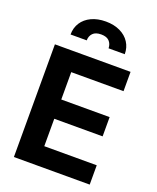

<svg xmlns="http://www.w3.org/2000/svg" viewBox="-168 -1034 924 1132"><g transform="rotate(20 294.0 -468.0)"><path d="M59.9 -707H534.5V-585.8H206.4V-414.1H509.8V-293.3H206.4V-121.2H535.5V0H59.9ZM297.1 -936.3Q348.2 -936.3 386.5 -918Q424.8 -899.8 445.8 -867.4Q466.8 -835.1 466.8 -793.1H365.3Q364.7 -820.5 348.1 -837.9Q331.4 -855.3 297.1 -855.3Q261.9 -855.3 245.1 -837.7Q228.2 -820.1 228.2 -793.1H126.7Q126.7 -835.1 147.5 -867.4Q168.4 -899.8 206.9 -918Q245.4 -936.3 297.1 -936.3Z"/></g></svg>

Font: Pretendard JP Variable
Style: Regular
Weight: 400
Designer: Base glyphs from Inter by Rasmus Andersson; Hangul glyphs from Noto Sans CJK(Source Han Sans) by Jang Soo-young and Kang
Foundry: Kil Hyung-jin
Version: Version 1.307;Glyphs 3.2 (3192)